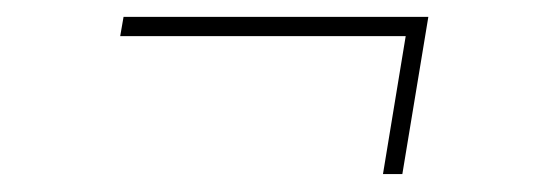

<svg xmlns="http://www.w3.org/2000/svg" viewBox="-20 -356 642 223"><path d="M424.8 -153.8 451.2 -314H119.6L123.5 -336.4H477.5L447.3 -153.8Z"/></svg>

Font: Inter 24pt Thin
Style: Italic
Weight: 250
Italic angle: -9.3988°
Version: Version 4.001;git-66647c0bb